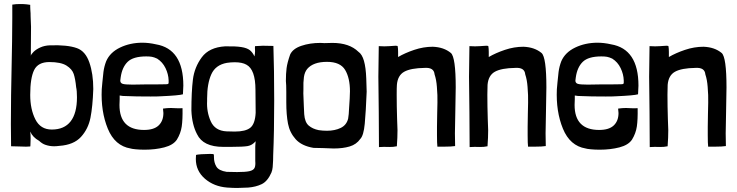

<svg xmlns="http://www.w3.org/2000/svg" viewBox="-20 -727 3657 953"><path d="M130 -703Q126 -704 112 -705.5Q98 -707 80 -707Q58 -707 41 -704V-638Q41 -544 37 -362Q36 -318 35 -254.5Q34 -191 34 -111Q34 -37 35 -1L75 0Q87 1 109 1Q124 1 130 0Q131 -1 131 -7L132 -39Q132 -60 130 -74Q142 -46 174 -28Q190 -13 206 -8Q226 -1 249 -1Q259 -1 275 -3Q346 -8 382 -47.5Q418 -87 429 -142.5Q440 -198 443 -285Q443 -361 423.5 -417Q404 -473 362 -488Q315 -505 227 -502Q201 -501 180 -491.5Q159 -482 146.5 -469.5Q134 -457 133 -450L134 -594L132 -645Q132 -665 131 -672Q131 -675 130.5 -680.5Q130 -686 130 -695ZM237 -84Q181 -84 155.5 -134.5Q130 -185 130 -256Q130 -340 149.5 -379.5Q169 -419 225 -419Q282 -419 310 -401.5Q338 -384 346 -359.5Q354 -335 358 -294Q362 -277 362 -244Q362 -165 330.5 -124.5Q299 -84 237 -84Z M611 -250Q649 -248 728 -248Q765 -248 776 -249Q869 -253 888 -259Q890 -287 890 -302Q890 -484 754 -507Q719 -515 687 -515Q626 -515 576 -491Q526 -467 507 -423Q497 -397 493.5 -370Q490 -343 488 -317.5Q486 -292 485 -284Q480 -174 515 -88.5Q550 -3 628 10Q633 12 653.5 14Q674 16 698 16Q751 16 795.5 4.5Q840 -7 858 -34Q877 -65 882 -99Q887 -133 886 -190Q875 -189 866.5 -189.5Q858 -190 852 -190Q844 -191 828 -191Q810 -191 789 -188Q791 -172 791 -166Q791 -127 767.5 -104.5Q744 -82 695 -82Q573 -82 573 -206L574 -235V-253Q586 -250 611 -250ZM817 -317Q817 -313 815.5 -311.5Q814 -310 809 -309Q797 -308 701 -308Q675 -307 638 -307Q600 -307 588.5 -311Q577 -315 577 -327Q577 -331 579 -343Q586 -393 613.5 -420Q641 -447 706 -447Q723 -447 734 -445Q745 -443 760 -436Q787 -419 801.5 -389Q816 -359 817 -328Z M1336 43Q1341 -72 1341 -227Q1341 -383 1337 -499L1285 -500Q1272 -500 1246 -498Q1245 -492 1245.5 -485.5Q1246 -479 1246 -473Q1246 -461 1243 -447Q1234 -467 1220 -478Q1206 -489 1177.5 -493.5Q1149 -498 1097 -497Q1018 -492 981.5 -442.5Q945 -393 937.5 -332Q930 -271 930 -178Q933 -108 958 -61Q988 2 1088 2H1126Q1187 2 1209.5 -2Q1232 -6 1249 -26Q1248 -15 1247.5 -9Q1247 -3 1247 2V35V72Q1249 95 1243.5 106.5Q1238 118 1218.5 122.5Q1199 127 1157 127Q1125 127 1105 126Q1066 120 1054 100Q1042 80 1042 54Q1042 41 1041 39Q1039 37 1022 37Q1002 37 980 38.5Q958 40 953 42Q952 49 952 62Q952 121 997 160Q1042 199 1108 204Q1138 206 1157 206Q1168 206 1212 204Q1250 201 1279 187Q1308 173 1327 130Q1332 118 1333.5 102.5Q1335 87 1335.5 70Q1336 53 1336 43ZM1106 -415Q1125 -418 1145 -418Q1182 -418 1203 -406Q1248 -382 1248 -281Q1249 -238 1249 -167Q1246 -112 1222.5 -93Q1199 -74 1145 -74Q1119 -74 1104 -75Q1047 -78 1026 -125Q1005 -172 1008 -226V-238Q1008 -312 1029 -358.5Q1050 -405 1106 -415Z M1401 -271V-219Q1401 -157 1409.5 -113Q1418 -69 1447.5 -36Q1477 -3 1536 7L1582 8Q1618 10 1636 10Q1682 10 1715.5 0Q1749 -10 1768 -37Q1785 -54 1790.5 -113Q1796 -172 1800 -272Q1800 -281 1798 -336.5Q1796 -392 1786.5 -425Q1777 -458 1759 -470Q1714 -514 1630 -514L1590 -513Q1577 -513 1570 -514Q1518 -514 1475.5 -499.5Q1433 -485 1420 -456Q1406 -416 1402.5 -389Q1399 -362 1399 -325Q1401 -308 1401 -271ZM1717 -274Q1717 -249 1712 -179Q1712 -164 1708 -138Q1700 -106 1671 -92Q1642 -78 1603 -78Q1582 -78 1562 -81Q1532 -87 1512.5 -103.5Q1493 -120 1490 -160L1488 -202Q1488 -216 1486.5 -241Q1485 -266 1486 -281Q1485 -320 1488.5 -344.5Q1492 -369 1505 -385Q1535 -420 1603 -420Q1669 -420 1693 -380Q1717 -340 1717 -274Z M1944 -500Q1936 -500 1928 -499Q1920 -498 1914 -498Q1904 -497 1888 -497Q1872 -497 1860 -498Q1858 -394 1858 -346Q1858 -287 1860 -169L1861 3Q1870 2 1886 2Q1894 2 1912.5 2.5Q1931 3 1950 -1V-5Q1953 -44 1953 -81Q1953 -99 1951 -137Q1949 -201 1949 -257Q1949 -293 1950 -306Q1954 -353 1986.5 -371Q2019 -389 2088 -390Q2134 -393 2137 -358Q2146 -331 2148.5 -296Q2151 -261 2151 -255Q2152 -227 2150 -162L2149 -98V-55Q2149 -15 2151 1H2184Q2220 1 2239 -2Q2238 -21 2238 -65Q2238 -99 2240 -175Q2242 -255 2242 -293Q2242 -443 2218 -464Q2183 -493 2128 -495Q2082 -495 2036 -479.5Q1990 -464 1956 -444V-469Q1956 -486 1954 -497Q1954 -500 1944 -500Z M2394 -500Q2386 -500 2378 -499Q2370 -498 2364 -498Q2354 -497 2338 -497Q2322 -497 2310 -498Q2308 -394 2308 -346Q2308 -287 2310 -169L2311 3Q2320 2 2336 2Q2344 2 2362.5 2.5Q2381 3 2400 -1V-5Q2403 -44 2403 -81Q2403 -99 2401 -137Q2399 -201 2399 -257Q2399 -293 2400 -306Q2404 -353 2436.5 -371Q2469 -389 2538 -390Q2584 -393 2587 -358Q2596 -331 2598.5 -296Q2601 -261 2601 -255Q2602 -227 2600 -162L2599 -98V-55Q2599 -15 2601 1H2634Q2670 1 2689 -2Q2688 -21 2688 -65Q2688 -99 2690 -175Q2692 -255 2692 -293Q2692 -443 2668 -464Q2633 -493 2578 -495Q2532 -495 2486 -479.5Q2440 -464 2406 -444V-469Q2406 -486 2404 -497Q2404 -500 2394 -500Z M2870 -250Q2908 -248 2987 -248Q3024 -248 3035 -249Q3128 -253 3147 -259Q3149 -287 3149 -302Q3149 -484 3013 -507Q2978 -515 2946 -515Q2885 -515 2835 -491Q2785 -467 2766 -423Q2756 -397 2752.5 -370Q2749 -343 2747 -317.5Q2745 -292 2744 -284Q2739 -174 2774 -88.5Q2809 -3 2887 10Q2892 12 2912.5 14Q2933 16 2957 16Q3010 16 3054.5 4.5Q3099 -7 3117 -34Q3136 -65 3141 -99Q3146 -133 3145 -190Q3134 -189 3125.5 -189.5Q3117 -190 3111 -190Q3103 -191 3087 -191Q3069 -191 3048 -188Q3050 -172 3050 -166Q3050 -127 3026.5 -104.5Q3003 -82 2954 -82Q2832 -82 2832 -206L2833 -235V-253Q2845 -250 2870 -250ZM3076 -317Q3076 -313 3074.5 -311.5Q3073 -310 3068 -309Q3056 -308 2960 -308Q2934 -307 2897 -307Q2859 -307 2847.5 -311Q2836 -315 2836 -327Q2836 -331 2838 -343Q2845 -393 2872.5 -420Q2900 -447 2965 -447Q2982 -447 2993 -445Q3004 -443 3019 -436Q3046 -419 3060.5 -389Q3075 -359 3076 -328Z M3288 -500Q3280 -500 3272 -499Q3264 -498 3258 -498Q3248 -497 3232 -497Q3216 -497 3204 -498Q3202 -394 3202 -346Q3202 -287 3204 -169L3205 3Q3214 2 3230 2Q3238 2 3256.5 2.5Q3275 3 3294 -1V-5Q3297 -44 3297 -81Q3297 -99 3295 -137Q3293 -201 3293 -257Q3293 -293 3294 -306Q3298 -353 3330.5 -371Q3363 -389 3432 -390Q3478 -393 3481 -358Q3490 -331 3492.5 -296Q3495 -261 3495 -255Q3496 -227 3494 -162L3493 -98V-55Q3493 -15 3495 1H3528Q3564 1 3583 -2Q3582 -21 3582 -65Q3582 -99 3584 -175Q3586 -255 3586 -293Q3586 -443 3562 -464Q3527 -493 3472 -495Q3426 -495 3380 -479.5Q3334 -464 3300 -444V-469Q3300 -486 3298 -497Q3298 -500 3288 -500Z"/></svg>

Font: Londrina Solid Light
Style: Regular
Weight: 300
Designer: Marcelo Magalhaes
Foundry: Marcelo Magalhães
Version: Version 1.002